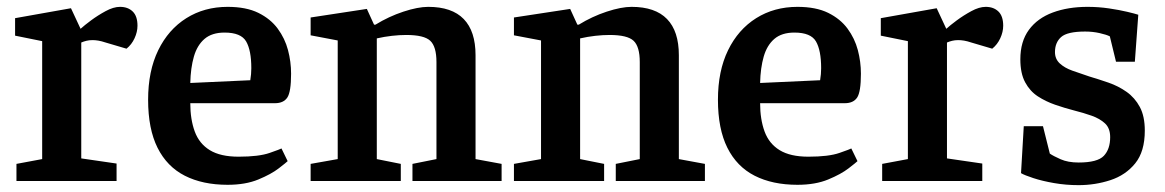

<svg xmlns="http://www.w3.org/2000/svg" viewBox="-20 -528 3398 560"><path d="M28 0V-50L103 -64V-408L24 -424V-475L187 -504L215 -444Q226 -454 245.5 -468.5Q265 -483 288 -495.5Q311 -508 330 -508Q353 -508 367 -494.5Q381 -481 381 -453Q381 -435 372.5 -416.5Q364 -398 349 -386L288 -404Q276 -408 267 -409.5Q258 -411 250 -411Q240 -411 232 -409Q224 -407 217 -404V-66L320 -51V0Z M644 11Q571 11 519 -15.5Q467 -42 439.5 -97Q412 -152 412 -237Q412 -321 441.5 -381.5Q471 -442 523.5 -475Q576 -508 644 -508Q698 -508 733.5 -490.5Q769 -473 790 -444.5Q811 -416 820 -382Q829 -348 829 -313Q829 -260 818 -243.5Q807 -227 782 -227H535Q535 -180 548 -144.5Q561 -109 592 -90Q623 -71 676 -71Q735 -71 766.5 -82Q798 -93 801 -95L819 -58Q815 -54 793 -37Q771 -20 733.5 -4.5Q696 11 644 11ZM535 -286 710 -294Q713 -312 713 -329Q713 -381 698 -407Q683 -433 635 -433Q598 -433 576.5 -414.5Q555 -396 545.5 -363Q536 -330 535 -286Z M886 0V-50L965 -64V-410L886 -425V-477L1050 -502L1071 -456H1075Q1114 -480 1156.5 -494Q1199 -508 1229 -508Q1298 -508 1332.5 -472.5Q1367 -437 1367 -367V-64L1443 -50V0H1183V-50L1253 -64V-347Q1253 -392 1235 -409Q1217 -426 1165 -426Q1145 -426 1123 -423.5Q1101 -421 1079 -416V-64L1149 -50V0Z M1479 0V-50L1558 -64V-410L1479 -425V-477L1643 -502L1664 -456H1668Q1707 -480 1749.5 -494Q1792 -508 1822 -508Q1891 -508 1925.5 -472.5Q1960 -437 1960 -367V-64L2036 -50V0H1776V-50L1846 -64V-347Q1846 -392 1828 -409Q1810 -426 1758 -426Q1738 -426 1716 -423.5Q1694 -421 1672 -416V-64L1742 -50V0Z M2306 11Q2233 11 2181 -15.5Q2129 -42 2101.5 -97Q2074 -152 2074 -237Q2074 -321 2103.5 -381.5Q2133 -442 2185.5 -475Q2238 -508 2306 -508Q2360 -508 2395.5 -490.5Q2431 -473 2452 -444.5Q2473 -416 2482 -382Q2491 -348 2491 -313Q2491 -260 2480 -243.5Q2469 -227 2444 -227H2197Q2197 -180 2210 -144.5Q2223 -109 2254 -90Q2285 -71 2338 -71Q2397 -71 2428.5 -82Q2460 -93 2463 -95L2481 -58Q2477 -54 2455 -37Q2433 -20 2395.5 -4.5Q2358 11 2306 11ZM2197 -286 2372 -294Q2375 -312 2375 -329Q2375 -381 2360 -407Q2345 -433 2297 -433Q2260 -433 2238.5 -414.5Q2217 -396 2207.5 -363Q2198 -330 2197 -286Z M2553 0V-50L2628 -64V-408L2549 -424V-475L2712 -504L2740 -444Q2751 -454 2770.5 -468.5Q2790 -483 2813 -495.5Q2836 -508 2855 -508Q2878 -508 2892 -494.5Q2906 -481 2906 -453Q2906 -435 2897.5 -416.5Q2889 -398 2874 -386L2813 -404Q2801 -408 2792 -409.5Q2783 -411 2775 -411Q2765 -411 2757 -409Q2749 -407 2742 -404V-66L2845 -51V0Z M3126 12Q3089 12 3054.5 6Q3020 0 2994 -8.5Q2968 -17 2958 -23L2966 -160H3022L3042 -80Q3052 -73 3073.5 -63.5Q3095 -54 3126 -54Q3181 -54 3199.5 -73.5Q3218 -93 3218 -128Q3218 -154 3203 -168Q3188 -182 3164 -190.5Q3140 -199 3112 -206Q3085 -213 3057.5 -222.5Q3030 -232 3007 -247Q2984 -262 2970 -288Q2956 -314 2956 -355Q2956 -407 2981 -441Q3006 -475 3050.5 -491.5Q3095 -508 3152 -508Q3184 -508 3214.5 -503.5Q3245 -499 3268 -493.5Q3291 -488 3300 -485L3290 -348H3235L3217 -422Q3207 -427 3187 -431.5Q3167 -436 3145 -436Q3093 -436 3075 -420Q3057 -404 3057 -376Q3057 -356 3071 -343Q3085 -330 3107.5 -322Q3130 -314 3157 -305Q3184 -297 3213 -287Q3242 -277 3266 -260Q3290 -243 3304.5 -216Q3319 -189 3319 -147Q3319 -86 3291 -51.5Q3263 -17 3218.5 -2.5Q3174 12 3126 12Z"/></svg>

Font: Faustina Light SemiBold
Style: Regular
Weight: 600
Version: Version 1.200